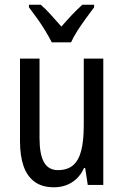

<svg xmlns="http://www.w3.org/2000/svg" viewBox="-20 -786 527 816"><path d="M419 -537V0H353L342 -72H337Q325 -45 305.5 -26.5Q286 -8 261.5 1Q237 10 210 10Q159 10 127 -13.5Q95 -37 80 -80.5Q65 -124 65 -186V-537H148V-199Q148 -130 167 -96.5Q186 -63 226 -63Q267 -63 291 -84Q315 -105 325.5 -147Q336 -189 336 -253V-537ZM380 -755Q365 -735 346 -709Q327 -683 309.5 -656Q292 -629 282 -606H200Q189 -628 173 -654.5Q157 -681 138.5 -707Q120 -733 103 -755V-766H153Q173 -749 195.5 -724Q218 -699 241 -673Q266 -702 285.5 -722.5Q305 -743 330 -766H380Z"/></svg>

Font: Noto Sans Display Condensed
Style: Regular
Weight: 400
Width: 3
Designer: Monotype Design Team
Foundry: Monotype Imaging Inc.
Version: Version 2.003